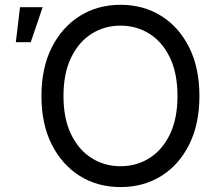

<svg xmlns="http://www.w3.org/2000/svg" viewBox="-20 -757 895 787"><path d="M474.1 9.8Q380.4 9.8 307.4 -35.6Q234.4 -81.1 192.1 -164.8Q149.9 -248.5 149.9 -363.3Q149.9 -478.5 192.1 -562.3Q234.4 -646 307.4 -691.7Q380.4 -737.3 474.1 -737.3Q567.9 -737.3 640.9 -691.7Q713.9 -646 755.6 -562.3Q797.4 -478.5 797.4 -363.3Q797.4 -248.5 755.6 -164.8Q713.9 -81.1 640.9 -35.6Q567.9 9.8 474.1 9.8ZM474.1 -75.7Q539.1 -75.7 592 -108.6Q645 -141.6 676.3 -206.1Q707.5 -270.5 707.5 -363.3Q707.5 -457 676.3 -521.5Q645 -585.9 592 -618.9Q539.1 -651.9 474.1 -651.9Q408.7 -651.9 355.7 -618.7Q302.7 -585.4 271.5 -521Q240.2 -456.5 240.2 -363.3Q240.2 -270.5 271.5 -206.3Q302.7 -142.1 355.7 -108.9Q408.7 -75.7 474.1 -75.7ZM44.9 -584 62 -727.5H154.8L106 -584Z"/></svg>

Font: Inter 16pt
Style: Regular
Weight: 400
Version: Version 4.001;git-66647c0bb